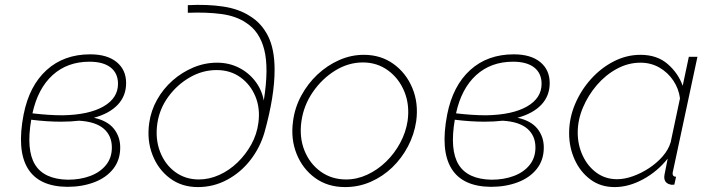

<svg xmlns="http://www.w3.org/2000/svg" viewBox="-20 -751 2891 781"><path d="M254 9Q138 8 93 -66Q48 -140 76 -285Q99 -402 169.5 -466Q240 -530 347 -530Q416 -530 454.5 -498.5Q493 -467 493 -413Q493 -361 459 -325Q425 -289 362 -272Q417 -260 443 -227.5Q469 -195 469 -151Q469 -100 440.5 -64Q412 -28 363 -9.5Q314 9 254 9ZM344 -500Q254 -500 194 -445.5Q134 -391 112 -290Q146 -286 176.5 -284Q207 -282 235 -282Q342 -284 401 -318Q460 -352 460 -410Q460 -453 430 -476.5Q400 -500 344 -500ZM256 -20Q306 -20 346.5 -35Q387 -50 411 -79.5Q435 -109 435 -151Q435 -199 402 -227.5Q369 -256 302 -260Q267 -256 228 -256Q200 -256 169.5 -258Q139 -260 107 -264Q86 -141 122.5 -81.5Q159 -22 256 -20Z M785 10Q719 10 671 -26Q623 -62 600 -121.5Q577 -181 587 -251Q594 -301 619 -345.5Q644 -390 682 -423.5Q720 -457 766.5 -476.5Q813 -496 863 -496Q911 -496 951 -476Q991 -456 1018 -421Q1045 -386 1053 -342Q1074 -473 1055 -548.5Q1036 -624 980 -659Q940 -686 880.5 -694Q821 -702 744 -699V-730Q823 -734 887 -724.5Q951 -715 996 -686Q1044 -657 1070.5 -604Q1097 -551 1097 -467Q1097 -360 1056 -213Q1038 -151 999 -100.5Q960 -50 904.5 -20Q849 10 785 10ZM789 -21Q831 -21 872 -39.5Q913 -58 946.5 -90.5Q980 -123 1002.5 -164Q1025 -205 1031 -251Q1039 -310 1019 -358.5Q999 -407 958 -436.5Q917 -466 861 -466Q804 -466 752.5 -436.5Q701 -407 665 -358Q629 -309 620 -249Q611 -186 631 -134Q651 -82 692.5 -51.5Q734 -21 789 -21Z M1384 10Q1313 10 1262 -27Q1211 -64 1186.5 -125Q1162 -186 1172 -258Q1179 -313 1205.5 -362Q1232 -411 1271.5 -448Q1311 -485 1359.5 -506.5Q1408 -528 1460 -528Q1529 -528 1580.5 -491Q1632 -454 1657.5 -392.5Q1683 -331 1673 -258Q1665 -204 1639.5 -155.5Q1614 -107 1575.5 -70Q1537 -33 1488 -11.5Q1439 10 1384 10ZM1388 -21Q1432 -21 1474 -40.5Q1516 -60 1550.5 -93.5Q1585 -127 1608 -170Q1631 -213 1638 -259Q1647 -324 1625 -378Q1603 -432 1558.5 -464.5Q1514 -497 1456 -497Q1397 -497 1343.5 -464Q1290 -431 1252.5 -376.5Q1215 -322 1206 -257Q1197 -192 1218.5 -138.5Q1240 -85 1284.5 -53Q1329 -21 1388 -21Z M1977 9Q1861 8 1816 -66Q1771 -140 1799 -285Q1822 -402 1892.5 -466Q1963 -530 2070 -530Q2139 -530 2177.5 -498.5Q2216 -467 2216 -413Q2216 -361 2182 -325Q2148 -289 2085 -272Q2140 -260 2166 -227.5Q2192 -195 2192 -151Q2192 -100 2163.5 -64Q2135 -28 2086 -9.5Q2037 9 1977 9ZM2067 -500Q1977 -500 1917 -445.5Q1857 -391 1835 -290Q1869 -286 1899.5 -284Q1930 -282 1958 -282Q2065 -284 2124 -318Q2183 -352 2183 -410Q2183 -453 2153 -476.5Q2123 -500 2067 -500ZM1979 -20Q2029 -20 2069.5 -35Q2110 -50 2134 -79.5Q2158 -109 2158 -151Q2158 -199 2125 -227.5Q2092 -256 2025 -260Q1990 -256 1951 -256Q1923 -256 1892.5 -258Q1862 -260 1830 -264Q1809 -141 1845.5 -81.5Q1882 -22 1979 -20Z M2480 10Q2423 10 2381.5 -21Q2340 -52 2317.5 -102Q2295 -152 2295 -209Q2295 -270 2319 -327Q2343 -384 2384 -429.5Q2425 -475 2477 -501.5Q2529 -528 2585 -528Q2653 -528 2696 -490.5Q2739 -453 2757 -402L2782 -520H2817L2718 -57Q2716 -50 2716 -45Q2716 -32 2730 -32L2723 0Q2719 0 2715.5 0.5Q2712 1 2709 0Q2682 -5 2682 -31Q2682 -35 2683 -40.5Q2684 -46 2687 -60.5Q2690 -75 2696 -106Q2655 -54 2596.5 -22Q2538 10 2480 10ZM2490 -22Q2520 -22 2554 -34Q2588 -46 2620 -67Q2652 -88 2675.5 -115Q2699 -142 2708 -172L2746 -351Q2741 -390 2719 -423Q2697 -456 2662.5 -476Q2628 -496 2585 -496Q2535 -496 2489 -471Q2443 -446 2407.5 -404.5Q2372 -363 2351 -313Q2330 -263 2330 -212Q2330 -161 2350.5 -117.5Q2371 -74 2407 -48Q2443 -22 2490 -22Z"/></svg>

Font: Raleway ExtraLight
Style: Italic
Weight: 200
Italic angle: -12°
Designer: Matt McInerney, Pablo Impallari, Rodrigo Fuenzalida
Foundry: Matt McInerney, Pablo Impallari, Rodrigo Fuenzalida
Version: Version 4.026